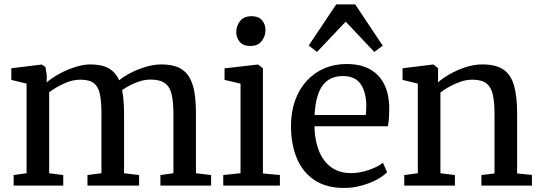

<svg xmlns="http://www.w3.org/2000/svg" viewBox="-20 -870 2537 900"><path d="M44 0V-49.5L104.5 -58V-478L33 -495.5V-550L175.5 -567.5L193 -556L199.5 -515.5L198.5 -483.5Q221 -503.5 256.2 -523Q291.5 -542.5 330.8 -555.2Q370 -568 403 -568Q456.5 -568 489 -550Q521.5 -532 538.5 -493.5Q558 -510.5 590.8 -527.5Q623.5 -544.5 662 -556.2Q700.5 -568 736.5 -568Q783.5 -568 814.8 -554.5Q846 -541 864.2 -513.2Q882.5 -485.5 890.5 -442.2Q898.5 -399 898.5 -339V-58L969.5 -49.5V0H732V-49.5L793 -58V-335.5Q793 -390 785 -426Q777 -462 753.8 -479.5Q730.5 -497 685.5 -497Q661.5 -497 636.8 -489.5Q612 -482 590 -470.5Q568 -459 552.5 -447.5Q555.5 -432.5 557.5 -415.2Q559.5 -398 560.5 -378.5Q561.5 -359 561.5 -337.5V-58L632 -49.5V0H390V-49.5L455.5 -58V-338Q455.5 -392.5 448.5 -427.8Q441.5 -463 420.5 -479.8Q399.5 -496.5 356.5 -496.5Q318 -496.5 277.8 -477.5Q237.5 -458.5 210.5 -437.5V-58L276.5 -49.5V0Z M1026.5 0V-49.5L1107.5 -58V-478L1032.5 -495.5V-549.5L1187.5 -567.5H1189.5L1212.5 -550V-57L1292 -49.5V0ZM1152 -654.5Q1120 -654.5 1103.8 -674Q1087.5 -693.5 1087.5 -719.5Q1087.5 -748.5 1105.2 -771.2Q1123 -794 1159.5 -794H1160.5Q1192 -794 1208.2 -775Q1224.5 -756 1224.5 -729.5Q1224.5 -700.5 1206.8 -677.5Q1189 -654.5 1153 -654.5Z M1593 11Q1509 11 1453.8 -26Q1398.5 -63 1371.2 -128.5Q1344 -194 1344 -279.5Q1344 -345.5 1363.2 -399Q1382.5 -452.5 1417.5 -490.8Q1452.5 -529 1500.2 -549.5Q1548 -570 1605 -570Q1698.5 -570 1750 -518.5Q1801.5 -467 1804.5 -370.5Q1804.5 -340.5 1803.2 -318Q1802 -295.5 1798 -278H1454Q1455 -230 1466 -189.8Q1477 -149.5 1498.5 -120Q1520 -90.5 1551.5 -74.5Q1583 -58.5 1624.5 -58.5Q1666.5 -58.5 1709.5 -73.5Q1752.5 -88.5 1775 -107L1794.5 -63Q1777 -44.5 1745.2 -27.5Q1713.5 -10.5 1673.8 0.2Q1634 11 1593 11ZM1454.5 -331H1694.5Q1695.5 -339.5 1696.2 -352Q1697 -364.5 1697 -374Q1697 -435 1671.8 -474.2Q1646.5 -513.5 1586.5 -513.5Q1560 -513.5 1537 -504.5Q1514 -495.5 1496.2 -474.5Q1478.5 -453.5 1468 -418.2Q1457.5 -383 1454.5 -331ZM1466 -626.5 1427 -656.5 1556 -849.5H1645L1774 -656L1734.5 -626.5L1600.5 -768.5Z M1938.5 -58V-478L1867 -495.5V-550L2009.5 -567.5H2012.5L2033.5 -550V-508.5L2032.5 -483.5Q2054.5 -503 2088.5 -522.5Q2122.5 -542 2162.2 -555Q2202 -568 2241 -568Q2304.5 -568 2339.8 -544Q2375 -520 2389.5 -469.2Q2404 -418.5 2404 -338.5V-57L2473.5 -50V0H2236.5V-49.5L2298 -57V-338Q2298 -392.5 2289.8 -427.8Q2281.5 -463 2259 -479.8Q2236.5 -496.5 2193.5 -496.5Q2167 -496.5 2139.5 -487.2Q2112 -478 2087.2 -464.2Q2062.5 -450.5 2044.5 -436.5V-58L2112.5 -49.5V0H1875V-49.5Z"/></svg>

Font: Merriweather Light 18pt
Style: Regular
Weight: 400
Version: Version 2.100